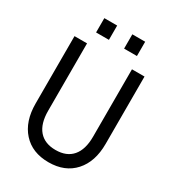

<svg xmlns="http://www.w3.org/2000/svg" viewBox="-214 -1008 1028 1140"><g transform="rotate(30 300.0 -437.5)"><path d="M300 16Q188 16 124 -55Q60 -126 60 -248V-710H146V-248Q146 -160 185.5 -114Q225 -68 300 -68Q375 -68 414.5 -114Q454 -160 454 -248V-710H540V-248Q540 -126 476 -55Q412 16 300 16ZM160 -793V-891H248V-793ZM352 -793V-891H440V-793Z"/></g></svg>

Font: Geist Mono
Style: Regular
Weight: 400
Monospace: yes
Designer: Basement.studio, Andrés Briganti, Mateo Zaragoza
Foundry: Basement.studio, Vercel, Andrés Briganti, Guido Ferreyra, Mateo Zaragoza
Version: Version 1.500; ttfautohint (v1.8.4.7-5d5b)